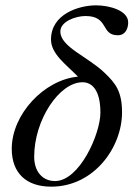

<svg xmlns="http://www.w3.org/2000/svg" viewBox="-20 -688 500 719"><path d="M460 -604C460 -649 389 -668 340 -668C276 -668 171 -636 171 -540C171 -486 227 -447 272 -401C144 -389 24 -259 24 -131C24 -40 78 11 172 11C332 11 437 -136 437 -267C437 -345 413 -376 372 -415C309 -476 206 -512 206 -570C206 -608 264 -628 300 -628C389 -628 356 -556 421 -556C451 -556 460 -583 460 -604ZM356 -266C356 -187 278 -10 186 -10C139 -10 108 -46 108 -101C108 -239 202 -380 289 -380C323 -380 356 -353 356 -266Z"/></svg>

Font: STIXGeneral
Style: Italic
Weight: 400
Italic angle: -16.33°
Designer: MicroPress Inc., with final additions and corrections provided by Coen Hoffman, Elsevier (retired)
Version: Version 1.1.0